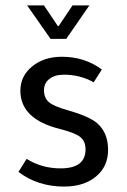

<svg xmlns="http://www.w3.org/2000/svg" viewBox="-20 -675 466 707"><path d="M325 -372Q275 -400 215 -400Q182 -400 162 -384.5Q142 -369 142 -343Q142 -314 160.5 -298.5Q179 -283 230 -269Q307 -247 337 -222Q378 -187 378 -123Q378 -62 333.5 -25Q289 12 216 12Q119 12 48 -42L78 -90Q134 -55 203 -55Q295 -55 295 -125Q295 -155 275.5 -170.5Q256 -186 201 -200Q55 -236 55 -341Q55 -395 98.5 -430.5Q142 -466 208 -466Q292 -466 355 -419ZM224 -532H166L80 -655H142L193 -579H196L247 -655H309Z"/></svg>

Font: TajawalTap Med
Style: Regular
Weight: 500
Designer: Boutros Fonts
Foundry: Created by Boutros International 2017
Version: Version 2.700